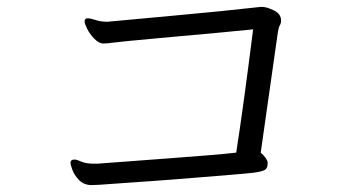

<svg xmlns="http://www.w3.org/2000/svg" viewBox="-20 -613 1040 556"><path d="M184 -141Q184 -151 196 -151Q202 -151 215.5 -145Q229 -139 252 -139H262Q339 -145 476 -155Q613 -165 664 -171Q684 -298 713 -528Q676 -524 620.5 -519Q565 -514 444.5 -503Q324 -492 307.5 -489.5Q291 -487 279 -487Q267 -487 253.5 -500.5Q240 -514 232.5 -529.5Q225 -545 225 -550Q225 -560 233.5 -560Q242 -560 257 -555Q272 -550 291 -550L302 -551Q342 -555 480.5 -567.5Q619 -580 735 -593H739Q752 -593 773 -583Q794 -573 794 -553Q794 -546 790.5 -540Q787 -534 785 -522L735 -171Q753 -155 755 -143V-139Q755 -124 744 -119.5Q733 -115 711 -112.5Q689 -110 645 -106.5Q601 -103 547 -98.5Q493 -94 438.5 -90Q384 -86 339 -83Q294 -80 269 -78L246 -77Q223 -77 209 -91.5Q195 -106 189.5 -121.5Q184 -137 184 -141Z"/></svg>

Font: LXGW WenKai Lite
Style: Regular
Weight: 400
Designer: LXGW / Fontworks Inc.
Foundry: LXGW / Fontworks Inc.
Version: Version 1.511; March 25, 2025